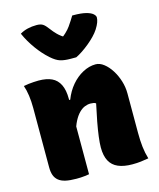

<svg xmlns="http://www.w3.org/2000/svg" viewBox="-125 -933 850 1029"><g transform="rotate(-15 300.0 -418.0)"><path d="M571 0Q548 4 527.5 6.5Q507 9 481 9Q434 9 402.5 -4.5Q371 -18 355.5 -47Q340 -76 340 -122Q340 -145 344.5 -181Q349 -217 357.5 -262Q366 -307 377 -357Q372 -361 364 -362.5Q356 -364 347 -364Q331 -364 315 -357.5Q299 -351 283.5 -335.5Q268 -320 254.5 -294Q241 -268 231 -229L222 -412H248Q265 -456 293 -489Q321 -522 356.5 -541Q392 -560 428 -560Q451 -560 473.5 -542.5Q496 -525 514 -496.5Q532 -468 542.5 -434Q553 -400 553 -365Q553 -329 553 -292.5Q553 -256 553 -219.5Q553 -183 553 -146Q553 -103 557 -68Q561 -33 571 0ZM242 0Q230 2 218.5 3.5Q207 5 195 5.5Q183 6 171 6Q135 6 111 0.5Q87 -5 72.5 -17Q58 -29 51.5 -47Q45 -65 45 -91Q45 -132 45 -172.5Q45 -213 45 -254Q45 -295 45 -336.5Q45 -378 45 -420Q45 -457 40.5 -489.5Q36 -522 27 -547Q41 -550 55 -551.5Q69 -553 83 -554Q97 -555 110 -555Q154 -555 183 -541.5Q212 -528 227 -497.5Q242 -467 242 -419Q242 -348 242 -277Q242 -206 242 -136.5Q242 -67 242 0ZM338 -623Q330 -623 322.5 -623Q315 -623 307 -623Q273 -623 250 -630Q227 -637 199 -662Q182 -677 166 -695Q150 -713 135.5 -733Q121 -753 108 -775Q95 -797 84 -822Q104 -834 127.5 -839.5Q151 -845 177 -845Q199 -845 211.5 -837Q224 -829 240 -807Q253 -789 270 -772Q287 -755 321 -734L265 -750H331L277 -732Q321 -764 341 -792.5Q361 -821 375 -845H381Q424 -845 450 -838.5Q476 -832 488 -821.5Q500 -811 500 -801Q500 -789 494.5 -774Q489 -759 477 -740Q466 -723 449.5 -706Q433 -689 413.5 -673Q394 -657 374.5 -644Q355 -631 338 -623Z"/></g></svg>

Font: Recursive Monospace Casual Black
Style: Regular
Weight: 900
Version: Version 1.047